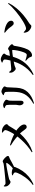

<svg xmlns="http://www.w3.org/2000/svg" viewBox="2014 -2848 902 4970"><g transform="rotate(-90 2465.0 -363.0)"><path d="M564 -459Q600 -485 632.5 -515.5Q665 -546 690.5 -575.5Q716 -605 729 -628Q737 -644 732.5 -648.5Q728 -653 714 -653Q702 -653 667.5 -648Q633 -643 586.5 -634.5Q540 -626 490.5 -616.5Q441 -607 396.5 -597.5Q352 -588 322 -580Q303 -575 289.5 -566Q276 -557 265 -549.5Q254 -542 239 -542Q221 -542 198 -557Q175 -572 156.5 -593.5Q138 -615 130 -635Q124 -651 122.5 -671Q121 -691 123 -712L138 -716Q159 -693 173 -682Q187 -671 211 -671Q234 -671 273.5 -674Q313 -677 362 -681.5Q411 -686 463 -691.5Q515 -697 562 -702Q609 -707 645.5 -711.5Q682 -716 699 -719Q727 -723 742.5 -733Q758 -743 776 -743Q790 -743 812.5 -728Q835 -713 858.5 -691.5Q882 -670 897.5 -647.5Q913 -625 913 -609Q913 -592 898 -583Q883 -574 864.5 -569Q846 -564 834 -557Q807 -542 767 -519.5Q727 -497 679 -473Q631 -449 580 -426ZM162 36Q220 -4 270 -55.5Q320 -107 360 -162Q400 -217 428.5 -268Q457 -319 472 -358.5Q487 -398 487 -418Q487 -442 465 -457.5Q443 -473 412 -486L414 -501Q431 -505 448 -507.5Q465 -510 484 -509Q532 -507 566.5 -493.5Q601 -480 613 -469Q624 -461 628.5 -450.5Q633 -440 627 -425Q587 -324 526.5 -234.5Q466 -145 380 -72Q294 1 176 53Z M1008 9Q1103 -49 1184 -118.5Q1265 -188 1331 -261.5Q1397 -335 1447 -404Q1478 -446 1502.5 -488Q1527 -530 1545 -567Q1563 -604 1573 -631Q1583 -658 1583 -672Q1583 -695 1562.5 -713.5Q1542 -732 1517 -748L1523 -764Q1547 -763 1575 -761.5Q1603 -760 1627 -751Q1653 -741 1678 -722.5Q1703 -704 1719.5 -682Q1736 -660 1736 -640Q1736 -628 1728.5 -621Q1721 -614 1710.5 -605Q1700 -596 1689 -580Q1679 -563 1663 -536Q1647 -509 1626.5 -476Q1606 -443 1582.5 -409Q1559 -375 1534 -344Q1478 -274 1402.5 -203Q1327 -132 1231.5 -72Q1136 -12 1019 27ZM1664 -123Q1640 -123 1623 -139Q1606 -155 1586.5 -183Q1567 -211 1538 -247.5Q1509 -284 1463 -326Q1427 -359 1358.5 -415.5Q1290 -472 1183 -536L1194 -556Q1316 -522 1403 -482.5Q1490 -443 1543 -410Q1575 -390 1607.5 -364Q1640 -338 1667 -309Q1694 -280 1710.5 -250Q1727 -220 1728 -192Q1729 -158 1710 -140.5Q1691 -123 1664 -123Z M2264 50Q2407 -28 2482.5 -131.5Q2558 -235 2569 -383Q2572 -411 2573 -448Q2574 -485 2574 -523Q2574 -561 2573.5 -594.5Q2573 -628 2571 -650Q2570 -667 2566.5 -677Q2563 -687 2549 -695Q2538 -702 2522 -707.5Q2506 -713 2489 -718L2488 -734Q2509 -749 2536 -763Q2563 -777 2582 -777Q2598 -777 2620 -769Q2642 -761 2663.5 -748Q2685 -735 2699 -721.5Q2713 -708 2713 -697Q2713 -684 2708 -674.5Q2703 -665 2697.5 -655Q2692 -645 2691 -630Q2690 -608 2688.5 -575.5Q2687 -543 2685 -507.5Q2683 -472 2681.5 -439Q2680 -406 2679 -383Q2669 -204 2564.5 -94.5Q2460 15 2275 68ZM2289 -204Q2273 -204 2257.5 -219Q2242 -234 2233 -258.5Q2224 -283 2224 -313Q2224 -332 2231 -358.5Q2238 -385 2238 -436Q2238 -461 2238 -499Q2238 -537 2236.5 -574.5Q2235 -612 2232 -632Q2231 -647 2226.5 -655Q2222 -663 2211 -669Q2200 -677 2185 -683Q2170 -689 2153 -695V-711Q2171 -720 2192 -727Q2213 -734 2233 -734Q2249 -734 2272 -726Q2295 -718 2317 -705Q2339 -692 2354 -677Q2369 -662 2369 -648Q2369 -635 2363.5 -624Q2358 -613 2352 -600Q2346 -587 2345 -566Q2344 -553 2343.5 -526.5Q2343 -500 2343 -466Q2343 -432 2343 -396.5Q2343 -361 2343 -330Q2343 -299 2343 -279Q2343 -239 2329 -221.5Q2315 -204 2289 -204Z M3520 15Q3497 15 3487.5 4.5Q3478 -6 3471 -31Q3467 -48 3456.5 -63Q3446 -78 3427 -97Q3408 -116 3376 -143L3385 -158Q3414 -148 3439.5 -140Q3465 -132 3484.5 -127.5Q3504 -123 3516 -122Q3535 -120 3545 -123.5Q3555 -127 3564 -139Q3582 -162 3596 -197.5Q3610 -233 3621.5 -274.5Q3633 -316 3641 -357Q3649 -398 3653 -432Q3657 -466 3657 -485Q3657 -498 3646 -498Q3625 -498 3595.5 -495Q3566 -492 3534.5 -487.5Q3503 -483 3472.5 -478Q3442 -473 3415 -469Q3398 -466 3375 -462Q3352 -458 3327.5 -453Q3303 -448 3280.5 -443Q3258 -438 3243 -433Q3220 -426 3203.5 -416.5Q3187 -407 3169 -407Q3153 -407 3133.5 -423Q3114 -439 3097.5 -460.5Q3081 -482 3075 -499Q3068 -517 3068.5 -535.5Q3069 -554 3072 -575L3086 -579Q3103 -556 3119.5 -539.5Q3136 -523 3161 -523Q3173 -523 3202 -525.5Q3231 -528 3272.5 -532Q3314 -536 3361.5 -541.5Q3409 -547 3456.5 -552.5Q3504 -558 3547.5 -563.5Q3591 -569 3623 -573Q3637 -575 3647.5 -582.5Q3658 -590 3667.5 -597.5Q3677 -605 3687 -605Q3699 -605 3718.5 -594Q3738 -583 3757.5 -567Q3777 -551 3791 -534Q3805 -517 3805 -504Q3805 -491 3795.5 -483.5Q3786 -476 3776 -467Q3766 -458 3763 -439Q3758 -406 3750.5 -363.5Q3743 -321 3731.5 -274Q3720 -227 3704 -181Q3688 -135 3668 -94Q3654 -67 3630 -41.5Q3606 -16 3578 -0.5Q3550 15 3520 15ZM3008 37Q3095 -27 3155.5 -95Q3216 -163 3257 -231.5Q3298 -300 3325 -366Q3352 -432 3369 -492Q3377 -514 3383.5 -541.5Q3390 -569 3396 -596.5Q3402 -624 3406 -647.5Q3410 -671 3410 -685Q3410 -701 3407 -709.5Q3404 -718 3394 -724Q3381 -733 3364.5 -740Q3348 -747 3332 -752V-767Q3350 -775 3372.5 -784.5Q3395 -794 3416 -794Q3437 -794 3462 -785Q3487 -776 3510 -763Q3533 -750 3547.5 -735.5Q3562 -721 3562 -708Q3562 -693 3554.5 -684.5Q3547 -676 3538 -666Q3529 -656 3523 -635Q3519 -619 3513.5 -596Q3508 -573 3500.5 -545.5Q3493 -518 3483 -486Q3471 -448 3451 -394.5Q3431 -341 3397.5 -280.5Q3364 -220 3313.5 -159.5Q3263 -99 3191 -43.5Q3119 12 3021 55Z M4272 -3Q4244 -3 4213.5 -19.5Q4183 -36 4159 -59Q4135 -82 4125 -102Q4115 -119 4109 -145.5Q4103 -172 4103 -193L4117 -202Q4129 -190 4144 -175.5Q4159 -161 4177 -150.5Q4195 -140 4212 -140Q4239 -140 4286.5 -160.5Q4334 -181 4394.5 -217Q4455 -253 4520 -300Q4585 -347 4648.5 -399Q4712 -451 4765.5 -504Q4819 -557 4855 -605L4873 -593Q4817 -483 4737.5 -387.5Q4658 -292 4560 -209.5Q4462 -127 4346 -56Q4330 -46 4319 -33.5Q4308 -21 4297.5 -12Q4287 -3 4272 -3ZM4349 -459Q4325 -459 4307.5 -472.5Q4290 -486 4271 -512Q4253 -537 4238 -557Q4223 -577 4205.5 -597Q4188 -617 4163.5 -638.5Q4139 -660 4103 -687L4113 -704Q4164 -698 4217 -684Q4270 -670 4315 -648Q4360 -626 4387 -595.5Q4414 -565 4414 -526Q4414 -499 4396 -479Q4378 -459 4349 -459Z"/></g></svg>

Font: Noto Serif HK ExtraLight
Style: Bold
Weight: 700
Version: Version 2.002-H1;hotconv 1.1.0;makeotfexe 2.6.0